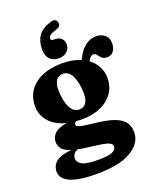

<svg xmlns="http://www.w3.org/2000/svg" viewBox="-173 -837 957 1173"><g transform="rotate(-20 305.0 -250.0)"><path d="M358 -58.5Q460 -47 505.5 -16.2Q551 14.5 551 74Q551 144.5 474.5 190.2Q398 236 250.5 236Q132 236 77.2 210.2Q22.5 184.5 22.5 140.5Q22.5 100.5 52 76Q81.5 51.5 153 45Q108.5 31 93.8 11Q79 -9 79 -36Q79 -62.5 101.2 -86Q123.5 -109.5 182 -119.5Q111 -137.5 73.2 -180.8Q35.5 -224 35.5 -282Q35.5 -368.5 101.2 -420.2Q167 -472 282 -472Q316.5 -472 346 -466.2Q375.5 -460.5 400 -450Q450.5 -556.5 532 -556.5Q564 -556.5 587 -537.5Q610 -518.5 610 -483.5Q610 -451.5 595.2 -432Q580.5 -412.5 554 -412.5Q530 -412.5 518.8 -423.8Q507.5 -435 499.5 -446.5Q491.5 -458 477.5 -458Q459.5 -458 442.5 -426Q476 -401.5 493.5 -367.2Q511 -333 511 -294Q511 -238 481.8 -196.2Q452.5 -154.5 400.2 -131.5Q348 -108.5 278.5 -108.5Q258 -108.5 239 -110Q228 -101.5 228 -93Q228 -84 238.8 -78.5Q249.5 -73 277.5 -68.8Q305.5 -64.5 358 -58.5ZM262.5 -410Q231.5 -410 217 -386Q202.5 -362 203.5 -324.5Q205.5 -251 226.8 -210.8Q248 -170.5 283.5 -170.5Q345 -170.5 343 -261Q341 -327 320.8 -368.5Q300.5 -410 262.5 -410ZM155 101Q155 126.5 182.5 142.2Q210 158 288.5 158Q356 158 380.8 145.8Q405.5 133.5 405.5 113Q405.5 93 373.8 83.8Q342 74.5 258.5 65Q221 60.5 192.5 55Q175 59 165 72.5Q155 86 155 101ZM288.5 -625.5Q317 -625.5 332 -610.5Q347 -595.5 347 -570.5Q347 -542.5 325.8 -524.8Q304.5 -507 274.5 -507Q239 -507 216.8 -528.8Q194.5 -550.5 194.5 -593Q194.5 -645 219 -680.8Q243.5 -716.5 305 -734Q321.5 -739 331.8 -733Q342 -727 344.5 -714.5Q350.5 -688.5 320.5 -679Q285 -668 274.2 -658.5Q263.5 -649 263.5 -638.5Q263.5 -625.5 279.5 -625.5Z"/></g></svg>

Font: Fraunces 72pt S100
Style: Bold
Weight: 700
Version: Version 1.000; ttfautohint (v1.8.3)